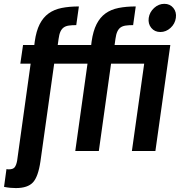

<svg xmlns="http://www.w3.org/2000/svg" viewBox="-20 -773 921 983"><path d="M775.6 0 852 -542.7H731.7L655.3 0ZM741.4 -681.3Q737.3 -651.1 754.6 -630.1Q772 -609.1 801.1 -609.1Q830 -609.1 853.1 -630.1Q876.1 -651.1 880.3 -681.3Q884.7 -711.1 867.5 -732.3Q850.3 -753.4 821.4 -753.4Q792.3 -753.4 769.1 -732.3Q745.9 -711.1 741.4 -681.3ZM13.1 92.7 0.7 183.7Q17.6 187.1 32.2 188.5Q46.9 189.9 61 189.9Q122 189.9 148.9 160.6Q175.7 131.4 187.1 53L257.4 -447.1H428L365.4 0H486L548.6 -447.1H754.6L768.4 -542.7H566.7L571 -573.4Q574.1 -597 580.6 -611.1Q587 -625.1 597.4 -632.5Q607.9 -639.9 623.7 -642.1Q639.6 -644.4 661.6 -644.4L675 -740Q625.6 -740 586.8 -732.2Q548 -724.4 520 -704.2Q492 -684 474.3 -649Q456.6 -614 449 -560.3L446.9 -542.7H275.6L279.9 -573.4Q283 -597 289.4 -611.1Q295.9 -625.1 306.3 -632.5Q316.7 -639.9 332.6 -642.1Q348.4 -644.4 370.4 -644.4L383.9 -740Q334.4 -740 295.6 -732.2Q256.9 -724.4 228.9 -704.2Q200.9 -684 183.1 -649Q165.4 -614 157.9 -560.3L155.7 -542.7H98L84.1 -447.1H136.9L67.6 50.3Q63.4 72.9 55.1 83.4Q46.7 94 25.6 94Q17.1 94 13.1 92.7Z"/></svg>

Font: Secuela ExtLt
Style: Italic
Weight: 200
Italic angle: -8°
Designer: Fernando Haro
Foundry: deFharo
Version: Version 1.704